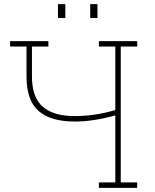

<svg xmlns="http://www.w3.org/2000/svg" viewBox="-20 -910 753 930"><path d="M459 0V-26.4H538.6V-351.1Q487.8 -336.9 438.5 -329.1Q389.2 -321.3 342.3 -321.3Q225.6 -321.3 167 -372.3Q108.4 -423.3 108.4 -539.6V-684.6H28.8V-710.9H214.4V-684.6H134.8V-539.6Q134.8 -439 186.8 -393.3Q238.8 -347.7 342.3 -347.7Q390.6 -347.7 439.5 -355Q488.3 -362.3 538.6 -377V-684.6H459V-710.9H644.5V-684.6H564.9V-26.4H644.5V0ZM417 -822.8V-890.1H452.1V-822.8ZM260.7 -822.8V-890.1H296.4V-822.8Z"/></svg>

Font: Roboto Slab LO Thin
Style: Regular
Weight: 250
Designer: Google
Version: Version 2.00;September 28, 2018;FontCreator 11.5.0.2427 64-b